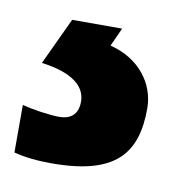

<svg xmlns="http://www.w3.org/2000/svg" viewBox="-86 -39 289 318"><g transform="rotate(10 58.0 120.0)"><path d="M160 123C160 81 131 43 82 31L96 0H12L-25 79C30 86 50 107 50 131C50 154 36 162 19 162C3 162 -25 158 -44 153V233C-24 238 -5 240 20 240C128 240 160 198 160 123Z"/></g></svg>

Font: Noto Sans Telugu Condensed
Style: Bold
Weight: 700
Width: 3
Designer: Jelle Bosma - Monotype Design Team
Foundry: Monotype Imaging Inc.
Version: Version 2.005